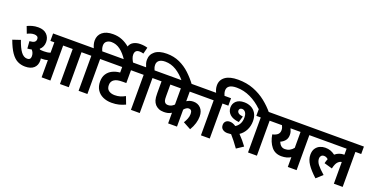

<svg xmlns="http://www.w3.org/2000/svg" viewBox="-29 -1762 5131 2644"><g transform="rotate(20 2536.5 -439.5)"><path d="M480 -210Q480 -140 436 -100.5Q392 -61 310 -61Q248 -61 197.5 -86.5Q147 -112 103.5 -174.5Q60 -237 19 -349L132 -387Q168 -281 208 -227Q248 -173 300 -173Q351 -173 351 -226Q351 -252 342.5 -273.5Q334 -295 317 -314Q289 -307 256 -305L248 -411Q299 -414 319.5 -429.5Q340 -445 340 -473Q340 -500 322.5 -511Q305 -522 279 -522Q254 -522 228.5 -514.5Q203 -507 179 -494L141 -594Q171 -609 211 -620.5Q251 -632 300 -632Q381 -632 425 -588Q469 -544 469 -477Q469 -405 417 -360Q421 -356 425 -351Q438 -349 451.5 -348Q465 -347 482 -347Q508 -347 530.5 -350Q553 -353 576 -361V-513H518V-622H1059V-513H974V0H845V-513H705V0H576V-252Q557 -246 537 -243.5Q517 -241 497 -241Q487 -241 477 -241Q480 -226 480 -210Z M1118 -513H1046V-622H1114Q1103 -647 1096 -673Q1089 -699 1089 -727Q1089 -804 1144 -850Q1199 -896 1300 -896Q1374 -896 1434 -871Q1494 -846 1543 -804Q1559 -851 1601 -873.5Q1643 -896 1698 -896Q1730 -896 1757.5 -892Q1785 -888 1805 -881L1781 -787Q1765 -792 1750.5 -794Q1736 -796 1723 -796Q1687 -796 1670.5 -777.5Q1654 -759 1654 -726Q1654 -698 1666 -669Q1678 -640 1694 -615H1558Q1506 -696 1446 -741Q1386 -786 1316 -786Q1276 -786 1247.5 -764.5Q1219 -743 1219 -702Q1219 -679 1224.5 -659Q1230 -639 1238 -622H1333V-513H1247V0H1118Z M1826 -513H1699V-325H1651Q1602 -325 1573.5 -319Q1545 -313 1525 -300Q1482 -273 1482 -218Q1482 -162 1517 -137.5Q1552 -113 1604 -113Q1647 -113 1683 -123.5Q1719 -134 1756 -155L1798 -45Q1753 -24 1706.5 -12Q1660 0 1599 0Q1527 0 1471 -26Q1415 -52 1383.5 -102Q1352 -152 1352 -223Q1352 -288 1381 -333Q1410 -378 1459.5 -402.5Q1509 -427 1570 -432V-513H1319V-622H1826Z M1885 -513H1813V-622H1881Q1870 -646 1863 -671Q1856 -696 1856 -723Q1856 -801 1915.5 -848.5Q1975 -896 2088 -896Q2191 -896 2275.5 -857.5Q2360 -819 2428.5 -755Q2497 -691 2553 -615H2405Q2339 -695 2264 -740.5Q2189 -786 2105 -786Q2046 -786 2016 -762.5Q1986 -739 1986 -698Q1986 -676 1991.5 -656.5Q1997 -637 2005 -622H2100V-513H2014V0H1885Z M2560 -513V-372Q2581 -386 2605 -393.5Q2629 -401 2658 -401Q2723 -401 2764.5 -357.5Q2806 -314 2806 -236Q2806 -189 2790.5 -136Q2775 -83 2742 -28L2629 -89Q2649 -121 2663 -156Q2677 -191 2677 -227Q2677 -261 2664 -276Q2651 -291 2630 -291Q2610 -291 2591.5 -278.5Q2573 -266 2560 -249V0H2430V-156Q2406 -140 2378.5 -133.5Q2351 -127 2319 -127Q2274 -127 2242.5 -141.5Q2211 -156 2191 -178Q2168 -204 2157.5 -239Q2147 -274 2147 -340V-513H2086V-622H2852V-513ZM2276 -513V-345Q2276 -302 2280.5 -283.5Q2285 -265 2296 -253Q2311 -236 2343 -236Q2371 -236 2392.5 -248Q2414 -260 2430 -276V-513Z M2911 -513H2839V-622H2907Q2895 -646 2888.5 -671Q2882 -696 2882 -723Q2882 -803 2946 -849.5Q3010 -896 3132 -896Q3259 -896 3361.5 -856Q3464 -816 3544 -752Q3624 -688 3684 -615H3530Q3451 -693 3353.5 -739.5Q3256 -786 3151 -786Q3080 -786 3046 -762.5Q3012 -739 3012 -696Q3012 -674 3017.5 -655.5Q3023 -637 3030 -622H3126V-513H3040V0H2911Z M3241 -153Q3201 -153 3172 -174Q3143 -195 3143 -238Q3143 -272 3164.5 -292.5Q3186 -313 3223 -313Q3244 -313 3266 -305.5Q3288 -298 3311 -282Q3347 -302 3368.5 -340.5Q3390 -379 3390 -431Q3390 -484 3370 -510Q3350 -536 3320 -536Q3302 -536 3290.5 -526Q3279 -516 3279 -498Q3279 -478 3297 -462Q3315 -446 3365 -440L3338 -350Q3247 -360 3204 -400.5Q3161 -441 3161 -500Q3161 -557 3201 -594.5Q3241 -632 3318 -632Q3373 -632 3418.5 -609.5Q3464 -587 3491 -541.5Q3518 -496 3518 -428Q3518 -355 3487.5 -295.5Q3457 -236 3403 -200Q3435 -168 3466 -131Q3497 -94 3523 -58L3425 7Q3354 -93 3296 -157Q3269 -153 3241 -153ZM3731 -513V0H3601V-513H3536V-622H3816V-513Z M4398 -622V-513H4313V0H4184V-143Q4128 -108 4049 -108Q3955 -108 3901 -174.5Q3847 -241 3829 -348Q3881 -360 3905.5 -383Q3930 -406 3930 -446Q3930 -464 3925 -481Q3920 -498 3912 -513H3803V-622ZM3967 -291Q3981 -256 4004 -236.5Q4027 -217 4061 -217Q4134 -217 4184 -280V-513H4037Q4047 -493 4053.5 -471Q4060 -449 4060 -423Q4060 -375 4035.5 -343Q4011 -311 3967 -291Z M4385 -513V-622H5073V-513H4988V0H4859V-318Q4832 -316 4805 -289Q4778 -262 4761 -188L4642 -222Q4650 -258 4663 -288Q4650 -300 4635.5 -307Q4621 -314 4603 -314Q4576 -314 4561.5 -297.5Q4547 -281 4547 -257Q4547 -213 4579.5 -170.5Q4612 -128 4685 -64L4595 17Q4507 -63 4462.5 -130Q4418 -197 4418 -265Q4418 -324 4443 -359.5Q4468 -395 4505 -410.5Q4542 -426 4579 -426Q4624 -426 4657.5 -414Q4691 -402 4725 -377Q4780 -425 4859 -425V-513Z"/></g></svg>

Font: Noto Sans Devanagari UI SemiCondensed
Style: Bold
Weight: 700
Width: 4
Designer: Jelle Bosma - Monotype Design Team
Foundry: Monotype Imaging Inc.
Version: Version 2.004; ttfautohint (v1.8.4.7-5d5b)